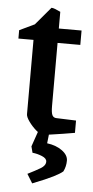

<svg xmlns="http://www.w3.org/2000/svg" viewBox="-54 -569 401 824"><g transform="rotate(5 146.5 -157.0)"><path d="M145 10Q133 10 115 -5.5Q97 -21 83 -40.5Q69 -60 69 -72V-392H4V-428L69 -459L134 -536Q140 -536 150.5 -532Q161 -528 173 -522V-450H271V-388H173V-116Q173 -87 178.5 -76.5Q184 -66 197 -66L281 -63V-10Q259 -6 230 -1.5Q201 3 176.5 6.5Q152 10 145 10ZM117 222 93 183Q127 166 148 153.5Q169 141 169 124Q169 110 148.5 101.5Q128 93 107 91L100 64L126 -11L172 -8L166 45Q205 50 231 69Q257 88 257 112Q257 137 246 159Q235 169 205.5 184Q176 199 117 222Z"/></g></svg>

Font: Grenze Gotisch Medium
Style: Regular
Weight: 500
Designer: Renata Polastri
Foundry: Omnibus-Type
Version: Version 1.001